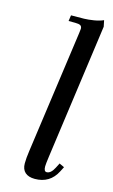

<svg xmlns="http://www.w3.org/2000/svg" viewBox="-117 -792 498 844"><g transform="rotate(15 131.5 -369.5)"><path d="M73.2 -47.9Q73.2 -71.8 78.1 -105L155.8 -662.1Q158.2 -681.6 158.2 -683.1Q158.2 -693.4 151.4 -697.8Q144.5 -702.1 127 -702.1H97.2L101.1 -729Q141.6 -729 160.6 -729.5Q179.7 -730 204.1 -733.9Q228.5 -737.8 247.1 -746.1L252.9 -717.8L168 -104Q163.1 -68.8 163.1 -58.1Q163.1 -35.2 175.8 -35.2Q194.8 -35.2 210 -64.9L221.2 -86.9L244.1 -76.2L232.9 -54.2Q201.7 6.8 132.8 6.8Q104 6.8 88.6 -7.1Q73.2 -21 73.2 -47.9Z"/></g></svg>

Font: Dihjauti S
Style: Bold Italic
Weight: 700
Italic angle: -9°
Designer: T. Christopher White
Version: Version 3.0.0